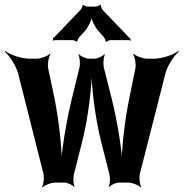

<svg xmlns="http://www.w3.org/2000/svg" viewBox="-43 -778 782 818"><path d="M433 -357 399 -492C396 -506 398 -536 404 -545L401 -547C395 -538 372 -528 359 -528H336C323 -528 300 -538 294 -547L291 -545C297 -536 299 -506 296 -492L263 -357C240 -263 219 -138 216 -64H220C223 -138 208 -264 189 -360L162 -488C159 -505 164 -537 172 -547L169 -549C161 -539 130 -528 113 -528H82C48 -528 -1 -545 -21 -561L-23 -558C-3 -542 25 -498 34 -466L142 -38C146 -22 143 8 136 18L139 20C146 11 175 0 191 0H231C244 0 267 10 273 19L275 17C269 8 268 -21 272 -36L307 -174C333 -275 349 -413 349 -492H346C346 -413 362 -275 388 -174L423 -36C427 -21 426 8 420 17L422 19C428 10 451 0 464 0H504C520 0 549 11 556 20L559 18C552 8 549 -22 553 -38L662 -466C670 -498 699 -542 719 -558L717 -561C697 -545 648 -528 614 -528H583C566 -528 535 -539 527 -549L524 -547C532 -537 537 -505 534 -488L508 -360C488 -263 473 -136 476 -62L480 -63C477 -137 457 -262 433 -357ZM510 -615 394 -736C391 -740 385 -753 387 -756L383 -758C381 -754 369 -750 365 -750H330C326 -750 314 -754 312 -757L309 -756C310 -753 304 -740 301 -737L187 -618C186 -617 184 -617 183 -617L182 -614C182 -613 184 -612 184 -611C184 -609 182 -607 181 -606L183 -604C184 -605 186 -607 188 -607H266C270 -607 282 -603 284 -600L287 -601C285 -604 292 -617 295 -620L319 -646C332 -661 349 -694 349 -710H346C346 -694 363 -660 376 -646L399 -621C402 -617 409 -604 407 -601L410 -599C411 -603 424 -607 428 -607H509C510 -607 511 -605 512 -604L515 -607C514 -608 512 -609 512 -610C512 -611 513 -611 514 -612L512 -615Z"/></svg>

Font: Asimov
Style: EdgeNar
Weight: 500
Designer: Google
Version: Version 2.000980: 2014